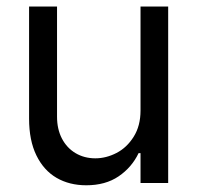

<svg xmlns="http://www.w3.org/2000/svg" viewBox="-20 -550 593 577"><path d="M402.3 -530.3H485.4V0H402.3V-89.8H396.5Q376 -46.9 336.4 -20Q296.9 6.8 239.3 6.8Q188.5 6.8 149.9 -15.6Q111.3 -38.1 89.4 -83Q67.4 -127.9 67.4 -193.4V-530.3H151.4V-199.2Q151.4 -162.1 166 -133.8Q180.7 -105.5 207 -89.8Q233.4 -74.2 266.6 -74.2Q298.8 -74.2 330.1 -90.3Q361.3 -106.4 381.8 -139.2Q402.3 -171.9 402.3 -217.8Z"/></svg>

Font: Pretendard GOV Variable
Style: Regular
Weight: 400
Designer: Base glyphs from Inter by Rasmus Andersson; Hangul glyphs from Noto Sans CJK(Source Han Sans) by Jang Soo-young and Kang
Foundry: Kil Hyung-jin
Version: Version 1.307;Glyphs 3.2 (3192)